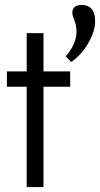

<svg xmlns="http://www.w3.org/2000/svg" viewBox="-20 -757 405 777"><path d="M268 -506 246 -529Q312 -605 278 -682Q268 -707 277 -722Q286 -737 309 -737Q365 -737 365 -671Q365 -631 337.5 -583Q310 -535 268 -506ZM88 0V-406H8V-468H88V-623H156V-468H264V-406H156V0Z"/></svg>

Font: Didact Gothic
Style: Regular
Weight: 400
Designer: Daniel Johnson
Foundry: Daniel Johnson
Version: Version 2.101;PS 002.101;hotconv 1.0.88;makeotf.lib2.5.64775